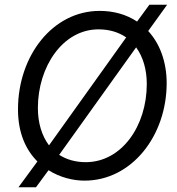

<svg xmlns="http://www.w3.org/2000/svg" viewBox="-20 -755 748 811"><path d="M58 36H132L185 -36C234 -5 290 8 337 8C536 8 684 -181 684 -404C684 -494 655 -571 606 -624L686 -735H611L559 -664C515 -693 462 -709 401 -709C203 -709 56 -520 56 -293C56 -192 90 -121 138 -73ZM342 -70C299 -70 261 -81 230 -101L555 -555C584 -515 600 -462 600 -400C600 -223 494 -70 342 -70ZM140 -299C140 -473 245 -631 396 -631C442 -631 481 -619 513 -597L187 -141C157 -181 140 -235 140 -299Z"/></svg>

Font: Fixel Text 20240404
Style: Italic
Weight: 400
Width: 4
Italic angle: -10°
Designer: AlfaBravo + MacPaw
Foundry: Kyrylo Tkachov, Marchela Mozhyna, Serhii Makarenko, Maria Weinstein, Zakhar Kryvoshyya
Version: Version 1.211;Glyphs 3.2 (3225)